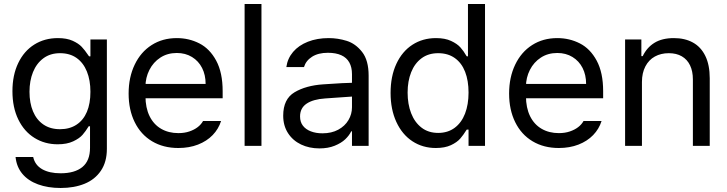

<svg xmlns="http://www.w3.org/2000/svg" viewBox="-20 -727 3625 957"><path d="M57.6 55.7H145.5Q154.3 95.7 189.9 116.2Q225.6 136.7 282.2 136.7Q352.5 136.7 390.6 105.5Q428.7 74.2 428.7 9.8V-97.7H421.9L420.9 -95.7Q407.2 -73.2 391.6 -55.2Q376 -37.1 344.7 -22.5Q313.5 -7.8 267.6 -7.8Q203.1 -7.8 151.9 -39.6Q100.6 -71.3 71.3 -131.3Q42 -191.4 42 -272.5Q42 -352.5 70.8 -412.6Q99.6 -472.7 150.9 -504.9Q202.1 -537.1 268.6 -537.1Q312.5 -537.1 341.8 -523.9Q371.1 -510.7 387.2 -493.7Q403.3 -476.6 418.9 -453.1L423.8 -446.3H430.7V-530.3H512.7V14.6Q512.7 80.1 482.9 124Q453.1 168 401.4 189Q349.6 210 282.2 210Q218.8 210 169.4 191.9Q120.1 173.8 91.3 139.2Q62.5 104.5 57.6 55.7ZM430.7 -269.5Q430.7 -327.1 413.1 -370.6Q395.5 -414.1 361.8 -438Q328.1 -461.9 279.3 -461.9Q230.5 -461.9 196.3 -436.5Q162.1 -411.1 144.5 -367.7Q127 -324.2 127 -269.5Q127 -213.9 144.5 -171.9Q162.1 -129.9 196.3 -106.4Q230.5 -83 279.3 -83Q327.1 -83 361.3 -105.5Q395.5 -127.9 413.1 -169.4Q430.7 -210.9 430.7 -269.5Z M621.1 -260.7Q621.1 -341.8 651.4 -404.8Q681.6 -467.8 735.8 -502.4Q790 -537.1 861.3 -537.1Q921.9 -537.1 973.6 -510.7Q1025.4 -484.4 1057.6 -424.8Q1089.8 -365.2 1089.8 -272.5V-237.3H679.7V-308.6H1004.9Q1004.9 -353.5 987.3 -388.2Q969.7 -422.9 937 -442.9Q904.3 -462.9 861.3 -462.9Q814.5 -462.9 779.3 -439.9Q744.1 -417 724.6 -378.4Q705.1 -339.8 705.1 -295.9V-248Q705.1 -189.5 725.6 -147.9Q746.1 -106.4 783.2 -85Q820.3 -63.5 869.1 -63.5Q899.4 -63.5 923.8 -71.8Q948.2 -80.1 965.3 -93.3Q982.4 -106.4 992.2 -124H1082Q1069.3 -84 1040 -53.7Q1010.7 -23.4 966.8 -6.3Q922.9 10.7 869.1 10.7Q793.9 10.7 737.8 -22.9Q681.6 -56.6 651.4 -118.2Q621.1 -179.7 621.1 -260.7Z M1283.2 0H1199.2V-707H1283.2Z M1656.2 -240.2 1600.6 -236.3Q1541 -232.4 1508.3 -210.4Q1475.6 -188.5 1475.6 -146.5Q1475.6 -119.1 1489.7 -100.6Q1503.9 -82 1529.3 -72.3Q1554.7 -62.5 1586.9 -62.5Q1632.8 -62.5 1666 -80.6Q1699.2 -98.6 1716.8 -128.4Q1734.4 -158.2 1734.4 -192.4V-357.4Q1734.4 -391.6 1721.2 -415.5Q1708 -439.5 1681.2 -451.7Q1654.3 -463.9 1614.3 -463.9Q1566.4 -463.9 1535.6 -444.3Q1504.9 -424.8 1495.1 -392.6H1407.2Q1413.1 -435.5 1440.9 -468.3Q1468.8 -501 1514.6 -519Q1560.5 -537.1 1618.2 -537.1Q1664.1 -537.1 1708 -523.4Q1752 -509.8 1784.7 -468.3Q1817.4 -426.8 1817.4 -349.6V0H1734.4V-72.3H1730.5Q1720.7 -51.8 1700.7 -32.7Q1680.7 -13.7 1647.9 -0.5Q1615.2 12.7 1572.3 12.7Q1521.5 12.7 1480.5 -6.8Q1439.5 -26.4 1415.5 -63.5Q1391.6 -100.6 1391.6 -150.4Q1391.6 -233.4 1448.2 -267.1Q1504.9 -300.8 1590.8 -306.6Q1600.6 -307.6 1684.6 -312.5L1740.2 -314.5L1741.2 -246.1Q1732.4 -246.1 1656.2 -240.2Z M1926.8 -263.7Q1926.8 -346.7 1955.6 -408.7Q1984.4 -470.7 2035.6 -503.9Q2086.9 -537.1 2153.3 -537.1Q2198.2 -537.1 2228.5 -522.9Q2258.8 -508.8 2274.9 -490.7Q2291 -472.7 2303.7 -450.2L2306.6 -446.3H2312.5V-707H2397.5V0H2315.4V-81.1H2306.6L2303.7 -77.1Q2290 -54.7 2273.9 -36.1Q2257.8 -17.6 2227.5 -3.4Q2197.3 10.7 2152.3 10.7Q2086.9 10.7 2035.6 -22.9Q1984.4 -56.6 1955.6 -119.1Q1926.8 -181.6 1926.8 -263.7ZM2315.4 -265.6Q2315.4 -325.2 2298.3 -369.1Q2281.2 -413.1 2247.1 -437.5Q2212.9 -461.9 2164.1 -461.9Q2115.2 -461.9 2081.1 -436.5Q2046.9 -411.1 2029.3 -366.7Q2011.7 -322.3 2011.7 -265.6Q2011.7 -208 2029.3 -162.6Q2046.9 -117.2 2081.1 -90.8Q2115.2 -64.5 2164.1 -64.5Q2211.9 -64.5 2246.1 -89.8Q2280.3 -115.2 2297.9 -160.6Q2315.4 -206.1 2315.4 -265.6Z M2517.6 -260.7Q2517.6 -341.8 2547.9 -404.8Q2578.1 -467.8 2632.3 -502.4Q2686.5 -537.1 2757.8 -537.1Q2818.4 -537.1 2870.1 -510.7Q2921.9 -484.4 2954.1 -424.8Q2986.3 -365.2 2986.3 -272.5V-237.3H2576.2V-308.6H2901.4Q2901.4 -353.5 2883.8 -388.2Q2866.2 -422.9 2833.5 -442.9Q2800.8 -462.9 2757.8 -462.9Q2710.9 -462.9 2675.8 -439.9Q2640.6 -417 2621.1 -378.4Q2601.6 -339.8 2601.6 -295.9V-248Q2601.6 -189.5 2622.1 -147.9Q2642.6 -106.4 2679.7 -85Q2716.8 -63.5 2765.6 -63.5Q2795.9 -63.5 2820.3 -71.8Q2844.7 -80.1 2861.8 -93.3Q2878.9 -106.4 2888.7 -124H2978.5Q2965.8 -84 2936.5 -53.7Q2907.2 -23.4 2863.3 -6.3Q2819.3 10.7 2765.6 10.7Q2690.4 10.7 2634.3 -22.9Q2578.1 -56.6 2547.9 -118.2Q2517.6 -179.7 2517.6 -260.7Z M3179.7 0H3095.7V-530.3H3176.8V-447.3H3183.6Q3204.1 -490.2 3242.2 -513.7Q3280.3 -537.1 3338.9 -537.1Q3393.6 -537.1 3433.6 -515.1Q3473.6 -493.2 3495.6 -448.2Q3517.6 -403.3 3517.6 -336.9V0H3433.6V-331.1Q3433.6 -372.1 3419.4 -401.4Q3405.3 -430.7 3378.4 -446.3Q3351.6 -461.9 3313.5 -461.9Q3274.4 -461.9 3244.1 -445.3Q3213.9 -428.7 3196.8 -396Q3179.7 -363.3 3179.7 -318.4Z"/></svg>

Font: Pretendard JP Variable
Style: Regular
Weight: 400
Designer: Base glyphs from Inter by Rasmus Andersson; Hangul glyphs from Noto Sans CJK(Source Han Sans) by Jang Soo-young and Kang
Foundry: Kil Hyung-jin
Version: Version 1.307;Glyphs 3.2 (3192)